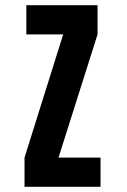

<svg xmlns="http://www.w3.org/2000/svg" viewBox="-20 -720 490 740"><path d="M74.5 0V-112.5L223.5 -587.5H81.5V-700H356V-587.5L205.5 -112.5H367.5V0Z"/></svg>

Font: Trispace Condensed SemiBold
Style: Regular
Weight: 600
Width: 3
Designer: Tyler Finck
Foundry: Etcetera Type Company
Version: Version 1.210; ttfautohint (v1.8.3)